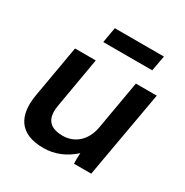

<svg xmlns="http://www.w3.org/2000/svg" viewBox="-166 -850 961 995"><g transform="rotate(30 314.5 -352.5)"><path d="M227 9C295 9 357 -18 407 -64C405 -42 405 -16 406 0H509L601 -520H476L425 -227C410 -145 354 -96 282 -96C182 -96 174 -160 184 -219L236 -520H112L58 -210C35 -78 82 9 227 9ZM222 -622H515L532 -714H238Z"/></g></svg>

Font: Fixel Display SemiBold
Style: Italic
Weight: 600
Italic angle: -10°
Designer: AlfaBravo + MacPaw
Foundry: Kyrylo Tkachov, Marchela Mozhyna, Serhii Makarenko, Maria Weinstein, Zakhar Kryvoshyya
Version: Version 1.210;Glyphs 3.2 (3217)